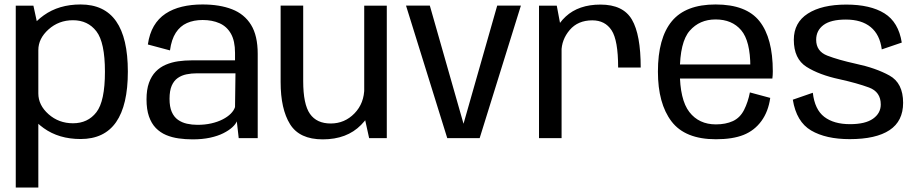

<svg xmlns="http://www.w3.org/2000/svg" viewBox="-20 -618 4110 859"><path d="M50.5 221H151.5V-491L129.5 -592.5H50.5ZM340.5 4Q447 4 499.5 -71.8Q552 -147.5 552 -297.5Q552 -448 499.5 -523Q447 -598 340.5 -598Q243.5 -598 175.5 -549.2Q107.5 -500.5 107.5 -447.5L151.5 -394Q151.5 -445.5 197.2 -486.5Q243 -527.5 306.5 -527.5Q373 -527.5 411.2 -478Q449.5 -428.5 449.5 -297Q449.5 -165 411.2 -115.8Q373 -66.5 306.5 -66.5Q243 -66.5 197.2 -107Q151.5 -147.5 151.5 -200L107.5 -146Q107.5 -93.5 175.5 -44.8Q243.5 4 340.5 4Z M841.5 5.5Q885.5 5.5 920 -2Q954.5 -9.5 979.2 -22Q1004 -34.5 1019.2 -48.5Q1034.5 -62.5 1039.5 -75L1048 0H1133V-377Q1133 -458.5 1103.2 -506.8Q1073.5 -555 1018.2 -576.5Q963 -598 886 -598Q836 -598 794.2 -588Q752.5 -578 720.5 -556.8Q688.5 -535.5 668.5 -501.5Q648.5 -467.5 641.5 -419L740.5 -392.5Q747 -441.5 766.5 -471.5Q786 -501.5 816.5 -515Q847 -528.5 886.5 -528.5Q929.5 -528.5 962.2 -514Q995 -499.5 1013.2 -467.2Q1031.5 -435 1031.5 -381.5V-348H838Q806.5 -348 777 -343.8Q747.5 -339.5 721.8 -328.5Q696 -317.5 676.8 -297.8Q657.5 -278 646.5 -247.5Q635.5 -217 635.5 -173.5Q635.5 -128.5 646.5 -97Q657.5 -65.5 677.2 -45.2Q697 -25 723 -14Q749 -3 779.2 1.2Q809.5 5.5 841.5 5.5ZM863.5 -59.5Q839 -59.5 816.5 -64.5Q794 -69.5 776.2 -82Q758.5 -94.5 748.5 -117.2Q738.5 -140 738.5 -176Q738.5 -212 748.2 -234.5Q758 -257 775.2 -269Q792.5 -281 814.5 -285.5Q836.5 -290 861 -290H1033.5L1031.5 -139Q1026.5 -123.5 1012.2 -109.2Q998 -95 976 -83.8Q954 -72.5 925.5 -66Q897 -59.5 863.5 -59.5Z M1631.5 0H1710.5V-592.5H1609.5V-100ZM1336.5 -593H1235.5V-251Q1235.5 -130 1277.8 -62.2Q1320 5.5 1424 5.5Q1532 5.5 1595.5 -59.2Q1659 -124 1659 -196.5L1610 -226Q1610 -156 1566 -110.8Q1522 -65.5 1459.5 -65.5Q1397 -65.5 1366.8 -108.5Q1336.5 -151.5 1336.5 -255Z M1981 0H2126L2310.5 -593H2204.5L2053.5 -63.5H2054L1903 -593H1796.5Z M2745.5 -316H2846.5Q2846.5 -463 2807.2 -530.2Q2768 -597.5 2666.5 -597.5Q2569 -597.5 2511 -544Q2453 -490.5 2453 -414.5L2492 -386Q2492 -440.5 2528.8 -483.8Q2565.5 -527 2630 -527Q2687 -527 2716.2 -482.5Q2745.5 -438 2745.5 -316ZM2391.5 0H2492.5V-478L2471 -592.5H2391.5Z M3183 5V-61.5Q3107 -61.5 3064.2 -116.8Q3021.5 -172 3021.5 -297.5Q3021.5 -430 3065.8 -480.5Q3110 -531 3181.5 -531Q3255 -531 3296 -482.8Q3337 -434.5 3337 -318.5L3342.5 -329.5H3010.5V-266.5H3435.5Q3437.5 -281.5 3437.5 -299Q3437.5 -447.5 3378.2 -522.8Q3319 -598 3181.5 -598Q3047.5 -598 2985.5 -522.8Q2923.5 -447.5 2923.5 -297.5Q2923.5 -155 2984.2 -75Q3045 5 3183 5ZM3183 -61.5V5Q3258 5 3306.8 -14.5Q3355.5 -34 3386.5 -76.5Q3417.5 -119 3426 -180L3335 -204.5Q3326.5 -161 3308.8 -126Q3291 -91 3258.8 -76.2Q3226.5 -61.5 3183 -61.5Z M3781.5 4.5Q3899 4.5 3959.8 -35.8Q4020.5 -76 4020.5 -158Q4020.5 -246.5 3959.2 -280.2Q3898 -314 3808 -333Q3731 -350 3681.2 -369.2Q3631.5 -388.5 3631.5 -440Q3631.5 -481.5 3664.2 -506Q3697 -530.5 3764.5 -530.5Q3834.5 -530.5 3875.5 -496.8Q3916.5 -463 3925 -397L4014.5 -427.5Q4000 -519 3937 -558.2Q3874 -597.5 3766 -597.5Q3657 -597.5 3594.2 -557.2Q3531.5 -517 3531.5 -440Q3531.5 -355 3588.2 -319Q3645 -283 3736 -263.5Q3815 -246 3867.8 -226.5Q3920.5 -207 3920.5 -150.5Q3920.5 -111.5 3886 -87Q3851.5 -62.5 3783 -62.5Q3710.5 -62.5 3667.8 -95.2Q3625 -128 3616.5 -203L3527 -172Q3543 -73 3609 -34.2Q3675 4.5 3781.5 4.5Z"/></svg>

Font: Anybody UltraCondensed Thin
Style: Regular
Weight: 400
Version: Version 1.111